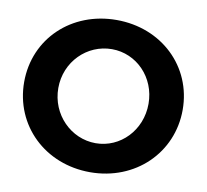

<svg xmlns="http://www.w3.org/2000/svg" viewBox="-80 -799 965 897"><g transform="rotate(10 403.0 -350.0)"><path d="M403 -711C189 -711 27 -557 27 -351C27 -145 189 11 403 11C617 11 779 -146 779 -351C779 -556 617 -711 403 -711ZM405 -573C522 -573 617 -476 617 -351C617 -225 522 -127 405 -127C288 -127 189 -225 189 -351C189 -476 287 -573 405 -573Z"/></g></svg>

Font: Juman SemiBold
Style: Regular
Weight: 600
Designer: Bandar Raffah (Arabic) Julieta Ulanovsky (Latin)
Foundry: Caramella
Version: Version 5.022;PS 005.022;hotconv 1.0.88;makeotf.lib2.5.64775